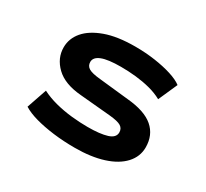

<svg xmlns="http://www.w3.org/2000/svg" viewBox="-112 -674 908 848"><g transform="rotate(30 342.0 -250.5)"><path d="M349 10Q291 10 239.5 3.5Q188 -3 146.5 -14.5Q105 -26 78 -43L113 -145Q146 -128 186.5 -117.5Q227 -107 270 -102.5Q313 -98 352 -98Q415 -98 450.5 -109Q486 -120 486 -147Q486 -167 470 -177Q454 -187 411 -191L256 -205Q171 -212 128 -253.5Q85 -295 85 -350Q85 -395 115.5 -431Q146 -467 206.5 -489Q267 -511 358 -511Q411 -511 459 -504Q507 -497 545 -485Q583 -473 604 -457L561 -360Q532 -376 497 -385Q462 -394 424.5 -398Q387 -402 348 -402Q282 -402 250.5 -389.5Q219 -377 219 -353Q219 -333 235.5 -323Q252 -313 294 -309L444 -293Q534 -285 577 -248Q620 -211 620 -148Q620 -101 587 -65Q554 -29 493 -9.5Q432 10 349 10Z"/></g></svg>

Font: Nunito Sans 7pt Expanded
Style: Bold
Weight: 700
Width: 7
Designer: Vernon Adams
Foundry: Vernon Adams
Version: Version 3.101;gftools[0.9.27]